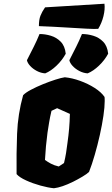

<svg xmlns="http://www.w3.org/2000/svg" viewBox="-20 -1004 602 1034"><path d="M270.5 9.8Q239.3 6.8 197.8 -4.6Q156.2 -16.1 120.4 -32.5Q84.5 -48.8 69.3 -66.4Q67.9 -177.2 72 -283.7Q76.2 -390.1 104.5 -491.2Q117.2 -504.9 146.5 -520.5Q175.8 -536.1 211.2 -550.5Q246.6 -564.9 278.8 -575.2Q311 -585.4 329.1 -587.9Q368.7 -584 411.4 -568.6Q454.1 -553.2 489.7 -530.5Q525.4 -507.8 543 -481.9Q543.5 -477.5 543.7 -471.9Q543.9 -466.3 543.9 -460Q543.9 -428.2 536.9 -379.9Q529.8 -331.5 517.6 -276.9Q505.4 -222.2 490.2 -169.9Q475.1 -117.7 459.5 -78.1Q448.7 -67.4 423.6 -52.5Q398.4 -37.6 374 -25.4Q312.5 4.9 270.5 9.8ZM296.4 -107.4 324.7 -126Q331.5 -153.8 335.7 -179.7Q339.8 -205.6 343.3 -233.9Q349.1 -274.4 352.3 -312.3Q355.5 -350.1 356.4 -390.6L287.6 -421.4L257.3 -407.2Q249.5 -374.5 244.6 -345Q239.7 -315.4 235.8 -289.6Q226.1 -217.3 222.2 -142.6Q236.3 -132.3 253.9 -122.8Q271.5 -113.3 296.4 -107.4ZM452.1 -608.9Q428.7 -610.4 407 -621.8Q385.3 -633.3 370.8 -649.2Q356.4 -665 353.5 -679.7Q375.5 -723.1 390.9 -753.4Q406.2 -783.7 421.4 -820.8Q451.7 -820.8 482.4 -811.5Q513.2 -802.2 535.6 -779.3Q558.1 -756.3 562.5 -714.8Q543.9 -680.2 513.4 -650.9Q482.9 -621.6 452.1 -608.9ZM223.6 -608.9Q200.2 -610.4 178.5 -621.8Q156.7 -633.3 142.3 -649.2Q127.9 -665 125 -679.7Q147 -723.1 162.4 -753.4Q177.7 -783.7 192.9 -820.8Q223.1 -820.8 253.9 -811.5Q284.7 -802.2 307.1 -779.3Q329.6 -756.3 334 -714.8Q315.4 -680.2 284.9 -650.9Q254.4 -621.6 223.6 -608.9ZM189.5 -863.3Q189.5 -897.9 197.8 -919.2Q206.1 -940.4 222.7 -964.4L542.5 -983.9Q546.4 -954.1 537.1 -916.7Q527.8 -879.4 508.8 -848.6Q491.7 -847.2 445.1 -849.6Q398.4 -852.1 332.3 -856.2Q266.1 -860.4 189.5 -863.3Z"/></svg>

Font: Fruktur
Style: Italic
Weight: 400
Italic angle: -8°
Designer: Viktoriya Grabowska, Eben Sorkin
Foundry: Viktoriya Grabowska
Version: Version 1.008; ttfautohint (v1.8.4.7-5d5b)